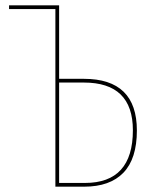

<svg xmlns="http://www.w3.org/2000/svg" viewBox="-20 -701 578 721"><path d="M494 -211Q494 -105 443.5 -52.5Q393 0 296 0H188V-667H14V-681H202V-405H295Q494 -405 494 -211ZM479 -212Q479 -391 295 -391H202V-14H299Q479 -14 479 -212Z"/></svg>

Font: Fira Sans Compressed Hair
Style: Regular
Weight: 100
Width: 1
Designer: bBox Type GmbH & Carrois Corporate GbR & Edenspiekermann AG
Foundry: bBox Type GmbH & Carrois Corporate GbR & Edenspiekermann AG
Version: Version 4.301